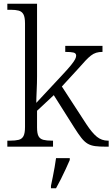

<svg xmlns="http://www.w3.org/2000/svg" viewBox="-20 -780 598 1021"><path d="M19 0V-32H33Q62 -32 79.5 -36.5Q97 -41 105 -56.5Q113 -72 113 -105V-655Q113 -689 104.5 -704Q96 -719 79.5 -723.5Q63 -728 37 -728H19V-760H177V-374Q177 -358 176.5 -338Q176 -318 175 -297.5Q174 -277 173.5 -260Q173 -243 173 -233L310 -380Q342 -414 358 -434Q374 -454 379.5 -465Q385 -476 385 -484Q385 -497 371 -500.5Q357 -504 327 -504V-536H525V-504Q506 -504 491.5 -499.5Q477 -495 463.5 -484.5Q450 -474 434.5 -457.5Q419 -441 398 -417L309 -320L439 -120Q470 -73 495.5 -52.5Q521 -32 554 -32H558V0H544Q509 0 486 -3Q463 -6 446 -16Q429 -26 412.5 -47Q396 -68 374 -103L266 -274L177 -191V-102Q177 -70 185 -55.5Q193 -41 210.5 -36.5Q228 -32 256 -32H262V0ZM251 208Q256 185 261 159.5Q266 134 270.5 109Q275 84 278 61H351V71Q342 92 329.5 119Q317 146 303.5 173Q290 200 278 221H251Z"/></svg>

Font: Noto Serif Hebrew Light
Style: Regular
Weight: 300
Version: Version 2.003